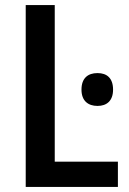

<svg xmlns="http://www.w3.org/2000/svg" viewBox="-20 -734 506 754"><path d="M81 0H443V-99H195V-714H81ZM363 -447C325 -447 300 -427 300 -382C300 -338 326 -318 363 -318C399 -318 424 -338 424 -382C424 -427 400 -447 363 -447Z"/></svg>

Font: Noto Sans UI SemiCondensed Medium
Style: Regular
Weight: 500
Width: 4
Designer: Monotype Design Team
Foundry: Monotype Imaging Inc.
Version: Version 1.901